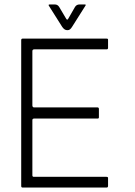

<svg xmlns="http://www.w3.org/2000/svg" viewBox="-20 -840 604 860"><path d="M75 -7V-660Q75 -667 81 -667H458Q464 -667 464 -662V-626Q464 -619 458 -619H134Q125 -619 125 -611V-367Q126 -359 132 -359H416Q423 -359 423 -352V-315Q423 -309 418 -309H133Q125 -309 125 -302V-55Q125 -48 131 -48H456Q464 -48 464 -43V-8Q464 0 458 0H81Q75 0 75 -7ZM259 -719 199 -814Q195 -820 203 -820H226Q238 -820 245 -809L277 -755Q281 -749 285 -755L316 -809Q323 -820 336 -820H360Q366 -820 363 -815L303 -720Q294 -705 284 -705H280Q269 -705 259 -719Z"/></svg>

Font: Vivano Light
Style: Regular
Weight: 300
Designer: Joe Prince, Josias Burgherr
Version: Version 2.064;September 19, 2022;FontCreator 14.0.0.2877 64-